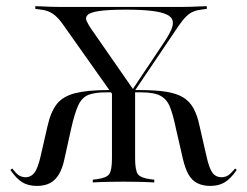

<svg xmlns="http://www.w3.org/2000/svg" viewBox="-20 -591 800 622"><path d="M370.2 -248.4 187.1 -507.3Q173.4 -527.4 161.3 -538.3Q149.2 -549.2 136.7 -554Q124.2 -558.9 108.1 -560.5L94.4 -562.1V-571Q104.8 -571 117.7 -570.2Q130.6 -569.4 146 -569Q161.3 -568.5 178.2 -568.5H182.3H562.1H565.3Q583.1 -568.5 598.4 -569Q613.7 -569.4 626.6 -570.2Q639.5 -571 650 -571V-562.1L636.3 -560.5Q620.2 -558.9 607.7 -554Q595.2 -549.2 583.9 -538.3Q572.6 -527.4 558.1 -506.5L383.9 -248.4ZM99.2 11.3Q71.8 11.3 52.4 -0.4Q33.1 -12.1 13.7 -40.3L19.4 -45.2Q32.3 -29 40.7 -23.4Q49.2 -17.7 60.5 -16.9Q79.8 -16.1 91.5 -31.5Q103.2 -46.8 112.1 -87.1L133.9 -182.3Q144.4 -229 164.1 -254Q183.9 -279 223.4 -289.1Q262.9 -299.2 329 -299.2H354.8L358.9 -291.9H324.2Q287.1 -291.9 266.1 -283.5Q245.2 -275 233.5 -249.6Q221.8 -224.2 210.5 -174.2L188.7 -75.8Q182.3 -45.2 170.6 -25.8Q158.9 -6.5 141.5 2.4Q124.2 11.3 99.2 11.3ZM374.2 -2.4Q354.8 -2.4 337.5 -2Q320.2 -1.6 306 -1.2Q291.9 -0.8 280.6 0V-8.9L293.5 -10.5Q325 -14.5 333.9 -27Q342.7 -39.5 342.7 -78.2V-316.9L393.5 -265.3L417.7 -302.4V-78.2Q417.7 -39.5 426.6 -27Q435.5 -14.5 466.9 -10.5L479.8 -8.9V0Q469.4 -0.8 454.8 -1.2Q440.3 -1.6 423 -2Q405.6 -2.4 386.3 -2.4H380.6ZM661.3 11.3Q637.1 11.3 619.4 2.4Q601.6 -6.5 590.7 -25.8Q579.8 -45.2 572.6 -75.8L550 -174.2Q541.1 -217.7 531 -243.5Q521 -269.4 500 -280.6Q479 -291.9 436.3 -291.9H408.9L414.5 -299.2H431.5Q483.1 -299.2 516.9 -294Q550.8 -288.7 572.2 -276.2Q593.5 -263.7 606.5 -240.7Q619.4 -217.7 626.6 -182.3L648.4 -87.1Q657.3 -46 668.5 -31Q679.8 -16.1 700 -16.9Q711.3 -17.7 719.8 -23.4Q728.2 -29 741.9 -45.2L746.8 -40.3Q727.4 -12.1 708.1 -0.4Q688.7 11.3 661.3 11.3ZM393.5 -277.4 512.1 -454.8Q526.6 -476.6 534.3 -493.5Q541.9 -510.5 539.5 -523Q537.1 -535.5 521 -543.5Q504.8 -551.6 472.6 -555.6Q440.3 -559.7 387.9 -559.7Q329.8 -559.7 300.8 -555.2Q271.8 -550.8 263.7 -542.3Q255.6 -533.9 260.5 -523.4Q265.3 -512.9 274.2 -499.2L415.3 -296Z"/></svg>

Font: Playfair 144pt SemiCondensed Light
Style: Regular
Weight: 300
Width: 4
Designer: Claus Eggers Sørensen
Foundry: Claus Eggers Sørensen
Version: Version 2.203